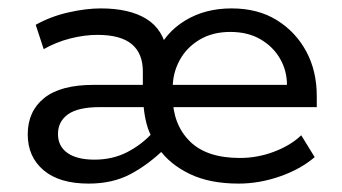

<svg xmlns="http://www.w3.org/2000/svg" viewBox="-20 -427 813 457"><path d="M191 10Q121 10 83.5 -22Q46 -54 46 -107Q46 -162 85 -193.5Q124 -225 203 -225H338L320 -203V-257Q320 -300 293.5 -322Q267 -344 212 -344Q181 -344 147.5 -335.5Q114 -327 84 -310L65 -368Q101 -388 143 -397.5Q185 -407 220 -407Q288 -407 328.5 -382Q369 -357 378 -303L352 -299Q373 -349 420.5 -378Q468 -407 531 -407Q594 -407 639 -379Q684 -351 709 -304.5Q734 -258 734 -198V-172H363V-225H663Q663 -259 646.5 -287.5Q630 -316 600 -333.5Q570 -351 528 -351Q486 -351 455 -332.5Q424 -314 407.5 -283.5Q391 -253 391 -217V-198Q391 -132 431 -91.5Q471 -51 551 -51Q593 -51 632.5 -66Q672 -81 697 -105L729 -53Q695 -24 646 -7Q597 10 548 10Q479 10 431.5 -13Q384 -36 358 -73L373 -74Q333 -35 290.5 -12.5Q248 10 191 10ZM205 -47Q248 -47 283 -65Q318 -83 345 -113L344 -95Q334 -113 329 -132Q324 -151 322 -172H217Q166 -172 142 -155Q118 -138 118 -108Q118 -79 140.5 -63Q163 -47 205 -47Z"/></svg>

Font: Rokkitt SemiBold
Style: Regular
Weight: 400
Version: Version 3.103